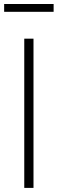

<svg xmlns="http://www.w3.org/2000/svg" viewBox="-28 -916 281 936"><path d="M135.3 -727.5V0H90.3V-727.5ZM233.4 -896.5V-858.4H-7.8V-896.5Z"/></svg>

Font: Inter 24pt ExtraLight
Style: Regular
Weight: 250
Designer: Rasmus Andersson
Foundry: rsms
Version: Version 4.001;git-66647c0bb